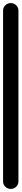

<svg xmlns="http://www.w3.org/2000/svg" viewBox="-20 -1230 140 1250"><path d="M0 -50H100V-1160H0ZM50 -100Q29 -100 14.5 -85.5Q0 -71 0 -50Q0 -29 14.5 -14.5Q29 0 50 0Q71 0 85.5 -14.5Q100 -29 100 -50Q100 -71 85.5 -85.5Q71 -100 50 -100ZM50 -1210Q29 -1210 14.5 -1195.5Q0 -1181 0 -1160Q0 -1139 14.5 -1124.5Q29 -1110 50 -1110Q71 -1110 85.5 -1124.5Q100 -1139 100 -1160Q100 -1181 85.5 -1195.5Q71 -1210 50 -1210Z"/></svg>

Font: Wavefont SemiBold
Style: Regular
Weight: 600
Version: Version 3.004;gftools[0.9.33]